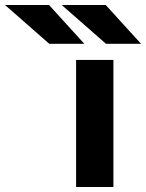

<svg xmlns="http://www.w3.org/2000/svg" viewBox="-230 -752 587 772"><path d="M76 0V-511H226V0ZM-32 -576 -210 -732H-33L109 -576ZM196 -576 18 -732H195L337 -576Z"/></svg>

Font: Overpass Black
Style: Regular
Weight: 900
Designer: Delve Withrington, Dave Bailey, Thomas Jockin
Foundry: Delve Fonts LLC
Version: Version 4.000; ttfautohint (v1.8.3)